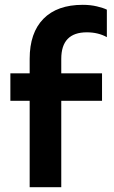

<svg xmlns="http://www.w3.org/2000/svg" viewBox="-20 -776 473 796"><path d="M323 -756Q355 -756 382 -749.5Q409 -743 423 -736V-622Q387 -642 340 -642Q234 -642 234 -532V-472H403V-358H234V0H103V-358H23V-472H103V-532Q103 -640 160 -698Q217 -756 323 -756Z"/></svg>

Font: Madhuban SemiBold
Style: Regular
Weight: 600
Designer: jaikishan Patel
Foundry: MagicType
Version: Version 1.000